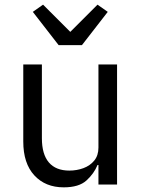

<svg xmlns="http://www.w3.org/2000/svg" viewBox="-20 -793 608 825"><path d="M403 0V-84H399Q384 -47 351.5 -17.5Q319 12 254 12Q175 12 127.5 -39.5Q80 -91 80 -185V-516H160V-199Q160 -130 190 -95Q220 -60 278 -60Q310 -60 338.5 -70.5Q367 -81 385 -103Q403 -125 403 -159V-516H483V0ZM332 -599H232L121 -742L165 -773L282 -656L399 -773L443 -742Z"/></svg>

Font: IBM Plex Sans Var
Style: Regular
Weight: 400
Designer: Mike Abbink, Paul van der Laan, Pieter van Rosmalen
Foundry: Bold Monday
Version: Version 3.000